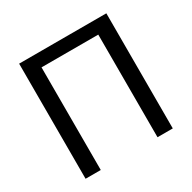

<svg xmlns="http://www.w3.org/2000/svg" viewBox="-157 -869 1028 1027"><g transform="rotate(-30 356.5 -355.5)"><path d="M625.5 0V-710.9H86.9V0H180.7V-633.8H531.2V0Z"/></g></svg>

Font: FAU Chimera
Style: Regular
Weight: 400
Version: Version 1.002;hotconv 1.0.117;makeotfexe 2.5.65602